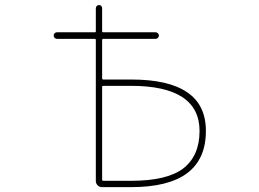

<svg xmlns="http://www.w3.org/2000/svg" viewBox="-20 -773 1040 770"><path d="M388.7 -22.5Q378.9 -22.5 371.6 -29.8Q364.3 -37.1 364.3 -46.9V-612.3Q364.3 -617.2 360.4 -617.2H208Q203.1 -617.2 199.2 -621.1Q195.3 -625 195.3 -630.4Q195.3 -635.7 199.2 -639.6Q203.1 -643.6 208 -643.6H360.4Q364.3 -643.6 364.3 -647.5V-740.2Q364.3 -745.1 368.2 -749Q372.1 -752.9 377.4 -752.9Q382.8 -752.9 386.2 -749Q389.6 -745.1 389.6 -740.2V-647.5Q389.6 -643.6 394.5 -643.6H603.5Q609.4 -643.6 613.3 -639.6Q617.2 -635.7 617.2 -630.4Q617.2 -625 613.3 -621.1Q609.4 -617.2 603.5 -617.2H394.5Q389.6 -617.2 389.6 -612.3V-459Q389.6 -454.1 394.5 -454.1H505.9Q657.2 -454.1 731.4 -402.3Q768.6 -377 787.1 -338.4Q805.7 -299.8 805.7 -248Q805.7 -191.4 787.1 -149.4Q768.6 -107.4 731.4 -79.1Q656.2 -22.5 505.9 -22.5ZM389.6 -51.8Q389.6 -47.9 394.5 -47.9H505.9Q648.4 -47.9 713.9 -96.7Q780.3 -147.5 780.3 -248Q780.3 -337.9 710.9 -383.8Q641.6 -428.7 505.9 -428.7H394.5Q389.6 -428.7 389.6 -424.8Z"/></svg>

Font: Rounded Mgen+ 1m thin
Style: Regular
Weight: 100
Designer: [Source Han Sans]
Ryoko NISHIZUKA  (kana & ideographs); Paul D. Hunt (Latin, Greek & Cyrillic); Wenlong ZHANG  (bopomofo
Version: Version 1.059.20150602